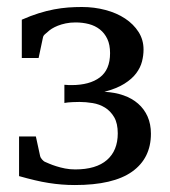

<svg xmlns="http://www.w3.org/2000/svg" viewBox="-20 -514 483 546"><path d="M409.2 -133.8Q409.2 -64 355.7 -25.9Q302.2 12.2 192.9 12.2Q173.3 12.2 155.3 10.7Q137.2 9.3 118.4 6.3Q99.6 3.4 79.1 -1.5Q58.6 -6.3 34.2 -13.2V-126H82L94.2 -69.8Q95.2 -65.4 99.6 -60.5Q104 -55.7 106.9 -54.2Q111.3 -52.2 119.9 -48.6Q128.4 -44.9 139.9 -41.3Q151.4 -37.6 165 -34.9Q178.7 -32.2 193.8 -32.2Q253.4 -32.2 284.2 -59.1Q314.9 -85.9 314.9 -134.8Q314.9 -163.1 304.7 -180.7Q294.4 -198.2 278.6 -208Q262.7 -217.8 243.4 -220.9Q224.1 -224.1 206.1 -224.1Q194.8 -224.1 186.8 -223.6Q178.7 -223.1 173.3 -222.7Q167 -221.7 163.1 -221.2V-272.9Q166.5 -272.5 169.9 -272.5Q172.9 -272 176.3 -272H183.1Q234.9 -272 263.9 -293.9Q293 -315.9 293 -362.8Q293 -386.7 285.2 -403.3Q277.3 -419.9 263.9 -430.4Q250.5 -440.9 232.7 -445.6Q214.8 -450.2 194.8 -450.2Q179.7 -450.2 167 -447.5Q154.3 -444.8 144.5 -440.9Q134.8 -437 127.4 -432.4Q120.1 -427.7 116.2 -423.8Q112.8 -420.9 107.9 -416.7Q103 -412.6 102.1 -407.2L89.8 -349.1H42V-458Q67.4 -469.2 90.1 -476.3Q112.8 -483.4 133.5 -487.3Q154.3 -491.2 173.8 -492.7Q193.4 -494.1 212.9 -494.1Q248 -494.1 280 -485.6Q312 -477.1 335.9 -461.2Q359.9 -445.3 374 -423.1Q388.2 -400.9 388.2 -373Q388.2 -356.4 383.8 -339.1Q379.4 -321.8 367.4 -305.7Q355.5 -289.6 333.7 -275.9Q312 -262.2 276.9 -252.9Q306.6 -251.5 331.1 -242.9Q355.5 -234.4 372.8 -219.2Q390.1 -204.1 399.7 -182.6Q409.2 -161.1 409.2 -133.8Z"/></svg>

Font: Charis SIL
Style: Regular
Weight: 400
Foundry: SIL International
Version: Version 4.112